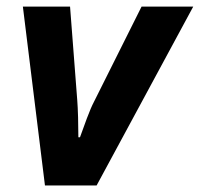

<svg xmlns="http://www.w3.org/2000/svg" viewBox="-20 -566 610 586"><path d="M117.2 0 49.8 -545.9H193.8L215.8 -259.8Q217.3 -241.2 218.3 -207.8Q219.2 -174.3 219.2 -147H224.1Q232.9 -171.9 245.1 -204.6Q257.3 -237.3 267.1 -255.9L412.1 -545.9H569.8L274.9 0Z"/></svg>

Font: Open Sans
Style: Bold Italic
Weight: 700
Italic angle: -12°
Designer: Monotype Design Team
Foundry: Monotype Imaging Inc.
Version: Version 3.003; ttfautohint (v1.8.4)